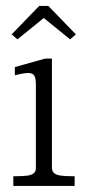

<svg xmlns="http://www.w3.org/2000/svg" viewBox="-20 -614 290 634"><path d="M98.5 -59.5V-335Q98.5 -356 93 -364.5Q87.5 -373 73.2 -373Q59 -373 29 -365.5V-392.5L129 -420.5H151.5V-61Q151.5 -48 159 -42Q166.5 -36 181.8 -34Q197 -32 226.5 -32V0H24V-32Q53 -32 68.2 -33.8Q83.5 -35.5 91 -41.5Q98.5 -47.5 98.5 -59.5ZM230.5 -500.5 211.5 -484 124.5 -554.5 37.5 -484 18.5 -500.5 109.5 -594.5H139.5Z"/></svg>

Font: Didactic
Style: Regular
Weight: 400
Designer: Tyler Finck
Foundry: Etcetera Type Co
Version: Version 3.007;FEAKit 1.0